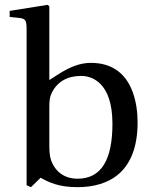

<svg xmlns="http://www.w3.org/2000/svg" viewBox="-20 -762 638 794"><path d="M20 -692 58 -688C84 -685 90 -680 90 -642V4L108 12L148 -27C183 -7 225 12 300 12C433 12 549 -52 549 -256C549 -318 536 -502 356 -502C280 -502 221 -453 184 -431V-736L177 -742L20 -717ZM184 -163V-321C184 -346 186 -362 194 -378C218 -426 260 -448 316 -448C357 -448 445 -424 445 -250C445 -103 400 -23 301 -23C248 -23 209 -50 191 -100C185 -118 184 -139 184 -163Z"/></svg>

Font: Lingua Franca
Style: Regular
Weight: 400
Version: Version 1.19